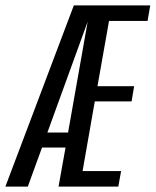

<svg xmlns="http://www.w3.org/2000/svg" viewBox="-55 -695 580 715"><path d="M-35 0 220 -675H504.5L494.5 -617H351L308 -374H444.5L435 -317.5H298L252.5 -58H396L385.5 0H163L189 -145.5H101.5L48.5 0ZM121.5 -201.5H198.5L271.5 -614.5Z"/></svg>

Font: Anybody Condensed Regular
Style: Italic
Weight: 400
Width: 3
Italic angle: -10°
Designer: Tyler Finck
Foundry: Etcetera Type Company
Version: Version 1.010; ttfautohint (v1.8.3) -l 8 -r 50 -G 200 -x 14 